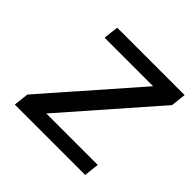

<svg xmlns="http://www.w3.org/2000/svg" viewBox="-130 -609 733 733"><g transform="rotate(45 236.5 -242.0)"><path d="M420 0 427 -61H149L466 -423L473 -484H109L102 -423H364L47 -61L40 0Z"/></g></svg>

Font: Gamestation Text
Style: Italic
Weight: 400
Designer: Jonas Hecksher
Foundry: Jonas Hecksher, Playtypeª, e-types AS
Version: Version 1.003